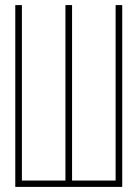

<svg xmlns="http://www.w3.org/2000/svg" viewBox="-20 -734 540 754"><path d="M460 0V-714H434V-25H263V-714H237V-25H66V-714H40V0Z"/></svg>

Font: Noto Sans Mono UI Condensed Thin
Style: Regular
Weight: 250
Width: 3
Designer: Monotype Design team
Foundry: Monotype Imaging Inc.
Version: 1.000